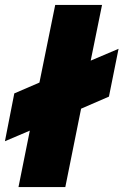

<svg xmlns="http://www.w3.org/2000/svg" viewBox="-75 -759 501 779"><path d="M46 -229 -55 -186 -17 -380 85 -424 149 -739H339L293 -513L406 -561L367 -367L254 -318L190 0H0Z"/></svg>

Font: Readiness ExtraBold
Style: Italic
Weight: 800
Italic angle: -12°
Designer: Katatrad Team
Foundry: CadsonDemak
Version: Version 1.00;January 16, 2020;FontCreator 12.0.0.2550 64-bit